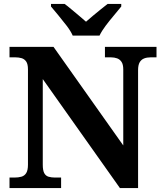

<svg xmlns="http://www.w3.org/2000/svg" viewBox="-20 -951 828 971"><path d="M28.1 0V-53H52.7Q72.8 -53 88.4 -57.4Q104 -61.9 112.7 -75.9Q121.4 -90 121.4 -118.1V-599.9Q121.4 -627 112.5 -639.8Q103.6 -652.6 89.2 -656.8Q74.7 -661 58 -661H28.1V-714H250.6L603.4 -215.5V-599.9Q603.4 -624.7 594.8 -637.8Q586.2 -650.8 572.3 -655.9Q558.4 -661 541.1 -661H510.7V-714H771.5V-661H741.1Q723.2 -661 708.8 -655.4Q694.5 -649.8 686.4 -636Q678.3 -622.1 678.3 -595.9V0H586.4L196.3 -551.1V-118.1Q196.3 -90 203.5 -75.9Q210.8 -61.9 225.1 -57.4Q239.5 -53 258.6 -53H289V0ZM347.7 -771Q337.7 -794 317.4 -820.5Q297.1 -847 275.5 -873Q253.9 -899 237.9 -918V-931H307Q321.4 -920.6 340.7 -904.2Q360 -887.8 380 -871.3Q400 -854.8 415 -841.2Q430 -854.8 450.1 -871.3Q470.1 -887.8 490.2 -904.2Q510.2 -920.6 524 -931H593.2V-918Q578.2 -899 556.1 -873Q534 -847 514.1 -820.5Q494.3 -794 483.3 -771Z"/></svg>

Font: Noto Serif Hebrew
Style: Regular
Weight: 400
Designer: Monotype Design Team
Foundry: Monotype Imaging Inc.
Version: Version 2.003